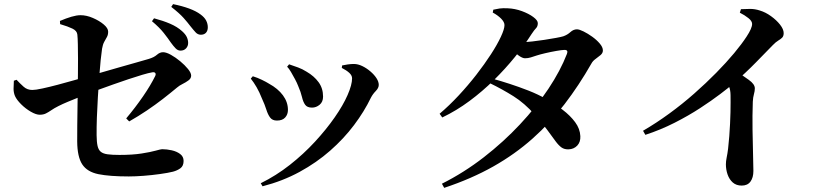

<svg xmlns="http://www.w3.org/2000/svg" viewBox="-20 -835 4000 916"><path d="M795.5 -631.4Q781.7 -651.9 761.1 -678Q740.4 -704.1 705 -733.8L714.9 -747.7Q757 -736.6 791.4 -721.9Q825.8 -707.1 848.6 -686.3Q865 -671.7 871.3 -657.9Q877.6 -644.1 877.6 -630.1Q877.6 -614.8 867.6 -604.2Q857.6 -593.5 841.1 -593.5Q828.6 -593.5 818.4 -603.7Q808.2 -613.9 795.5 -631.4ZM888.4 -710.1Q875 -727.9 855.7 -749.6Q836.4 -771.4 797.1 -802.1L805.7 -815.3Q848.8 -806.6 882.3 -794.3Q915.7 -781.9 936.4 -766.4Q955.6 -752.4 963.5 -737Q971.4 -721.6 971.4 -704.7Q971.4 -688.3 962.7 -678.8Q953.9 -669.3 938.3 -669.3Q923.9 -669.3 913.6 -680.3Q903.2 -691.4 888.4 -710.1ZM265.9 -735.1Q295.7 -747.8 320.8 -755.2Q345.8 -762.5 364.2 -762.5Q392.8 -762.5 423.2 -749.3Q453.7 -736.2 474.8 -718.4Q496 -700.5 496 -683.9Q496 -668.8 490 -658.3Q484 -647.7 477.2 -635.3Q470.4 -622.9 466.9 -602.6Q463.9 -583.2 460.2 -547.3Q456.5 -511.4 453.2 -465.8Q450 -420.2 446.9 -370.9Q443.8 -321.5 442.2 -274.6Q440.6 -227.7 440.9 -190Q441.2 -157.8 445.5 -138.7Q449.9 -119.6 461.2 -110.6Q472.5 -101.6 493.9 -98.8Q515.2 -95.9 549.9 -95.9Q612.4 -95.9 655.6 -102.7Q698.8 -109.5 723.2 -116.4Q747.6 -123.2 753.3 -123.2Q775.7 -123.2 799.5 -117.9Q823.3 -112.5 839.6 -100.2Q855.9 -87.9 855.9 -67.4Q855.9 -43.1 840.5 -32.1Q825.1 -21.1 805.1 -15.9Q781.6 -10 743.3 -4.7Q704.9 0.7 664.9 3.8Q624.9 6.8 594.3 6.8Q503.8 6.8 449.9 -4Q396 -14.9 372.4 -50.8Q348.9 -86.7 348.3 -159.6Q348.1 -192.4 348.6 -236.6Q349.1 -280.8 349.8 -326.4Q350.6 -372 350.9 -407.4Q351.2 -440.1 351.8 -478.8Q352.4 -517.4 352.2 -555.1Q352 -592.7 351.4 -623.3Q350.8 -653.8 349 -670.1Q347.3 -687.9 325.8 -698.4Q304.3 -708.9 266.9 -719.9ZM59 -454.4Q75.2 -437 92.5 -421.4Q109.7 -405.8 134.5 -405.8Q149.9 -405.8 182.8 -413Q215.6 -420.1 254.9 -430.5Q294.2 -440.9 330.5 -451.3Q366.7 -461.7 389.7 -468Q419.5 -476.3 461 -488.4Q502.5 -500.5 547 -513.2Q591.4 -525.8 629.6 -536.6Q667.7 -547.4 689.8 -553.9Q714.9 -561.4 728.6 -573.6Q742.4 -585.9 757.9 -585.9Q773 -585.9 795.4 -573.5Q817.8 -561 839.7 -542.8Q861.6 -524.6 876.8 -506Q892 -487.3 892 -474.2Q892 -460.8 879.3 -451.5Q866.6 -442.1 851 -434.4Q835.4 -426.7 825.6 -418.1Q793.5 -391.3 757.1 -363Q720.7 -334.8 680.6 -307.8Q640.5 -280.8 596.4 -255.7L582.1 -270.1Q625.9 -322.2 662.3 -375.1Q698.7 -428 720.3 -472.1Q724.8 -481.4 720.8 -486.6Q716.9 -491.9 705.9 -489.9Q688.3 -486.9 658.4 -478Q628.4 -469.1 592.6 -457.1Q556.9 -445.1 520.1 -432.1Q483.4 -419.1 451.4 -407.4Q419.4 -395.7 397.8 -386.9Q376.2 -378.9 351.6 -368.9Q326.9 -358.9 303 -349.1Q279.1 -339.2 258.9 -329Q237.8 -318.3 224.5 -309Q211.1 -299.8 198.9 -293.7Q186.7 -287.6 169.4 -287.6Q151.9 -287.6 126.8 -302.2Q101.8 -316.7 80.8 -337.6Q59.9 -358.5 51.7 -376.4Q44.8 -392.4 44.7 -411.1Q44.7 -429.8 46.1 -449.8Z M1349.8 -516.8 1359.2 -528.2Q1382.6 -520.3 1402.5 -513Q1422.5 -505.7 1442.6 -493Q1478.4 -472.3 1499.8 -443Q1521.3 -413.7 1521.3 -374.2Q1521.3 -348.8 1504.8 -335.2Q1488.4 -321.6 1468.6 -321.6Q1445.6 -321.6 1435.9 -335.1Q1426.1 -348.6 1420.7 -372.1Q1415.3 -395.6 1402.5 -424.9Q1397 -439.4 1387.5 -457.1Q1378.1 -474.8 1368.3 -491.5Q1358.6 -508.1 1349.8 -516.8ZM1232.6 53.8 1224 39.2Q1297.2 3.2 1362.7 -48.3Q1428.2 -99.8 1482.6 -158.8Q1536.9 -217.7 1576.8 -275.1Q1616.8 -332.5 1638.2 -381.5Q1659.7 -430.5 1659.7 -461.2Q1659.7 -475.1 1646.4 -487.4Q1633.1 -499.7 1610.6 -511L1612.2 -522.8Q1623.6 -525.5 1639.8 -527.7Q1655.9 -529.9 1668.6 -529.8Q1687.9 -529.7 1708.6 -519.7Q1729.4 -509.6 1747.3 -494.1Q1765.3 -478.7 1776.2 -461.9Q1787 -445.1 1787 -430Q1787 -415.4 1772.7 -400.7Q1758.4 -386.1 1749.6 -369.1Q1717.8 -303 1669.1 -238.3Q1620.4 -173.5 1555.3 -116.3Q1490.3 -59.1 1409.4 -15Q1328.6 29 1232.6 53.8ZM1176.5 -459.9 1186.1 -471.2Q1208.7 -464.3 1229.5 -454.1Q1250.3 -444 1263.3 -435.8Q1306.1 -412.5 1329.9 -380.2Q1353.7 -348 1353.7 -310.7Q1353.7 -288.9 1340.5 -274.4Q1327.4 -259.8 1301.1 -259.8Q1279.3 -259.8 1268.5 -274.5Q1257.7 -289.1 1250.4 -312.8Q1243 -336.4 1230.2 -363.9Q1217.7 -395.6 1204.2 -418.9Q1190.7 -442.2 1176.5 -459.9Z M2330.9 -459.2Q2366.8 -449.5 2410.7 -435.2Q2454.6 -421 2500.8 -403Q2546.9 -384.9 2585.9 -362.7Q2627.3 -339.3 2664.1 -311.4Q2700.8 -283.5 2724 -252Q2747.2 -220.5 2748.7 -185.5Q2750.1 -157.4 2733.9 -140.3Q2717.7 -123.3 2692.6 -122.5Q2672.6 -121.8 2659 -131.4Q2645.3 -141.1 2630.3 -161.4Q2615.3 -181.7 2592.4 -213.1Q2569.5 -244.4 2531 -288.1Q2482.5 -342.8 2429.6 -376Q2376.8 -409.2 2316.4 -438.5ZM2077.3 -292.3Q2123.3 -331.3 2168.1 -379.4Q2212.9 -427.5 2252.5 -478.4Q2292 -529.4 2322.2 -576Q2352.5 -622.7 2369.6 -659.6Q2386.8 -696.4 2386.8 -715.3Q2386.8 -729.8 2370.9 -746Q2354.9 -762.2 2330.8 -775.1L2333.5 -788.8Q2347.9 -792.2 2363.5 -794.5Q2379.1 -796.7 2403.1 -795.4Q2437 -794 2469.8 -782Q2502.6 -769.9 2524.2 -753.9Q2545.8 -737.8 2545.8 -724.7Q2545.8 -709 2537.5 -700.7Q2529.2 -692.4 2516.1 -672.7Q2482.1 -619.4 2436.6 -563.2Q2391 -506.9 2336.4 -453Q2281.8 -399.1 2219.8 -353.1Q2157.9 -307.1 2089.9 -274.6ZM2088.3 41.5Q2193.8 -11.5 2288.1 -84.7Q2382.4 -157.9 2460.7 -241.6Q2539.1 -325.3 2596.6 -411.7Q2654 -498.1 2684.7 -577.8Q2692.4 -597.4 2672.5 -596.9Q2660 -596.6 2633.9 -592Q2607.8 -587.4 2581.7 -581.3Q2555.6 -575.2 2541 -570.4Q2525 -565.2 2512.2 -561.1Q2499.4 -557 2484.5 -557Q2472.1 -557 2453.2 -571Q2434.2 -585 2413.9 -602.4L2432.2 -638.2Q2448.7 -635.9 2459.1 -635.1Q2469.5 -634.4 2480 -634.4Q2492.7 -634.4 2519.4 -637.2Q2546.2 -640.1 2576.6 -644.8Q2607.1 -649.5 2632.3 -654.1Q2657.6 -658.7 2667.6 -661.9Q2686.7 -668.6 2701.2 -681.8Q2715.8 -695.1 2732.6 -695.1Q2743.5 -695.1 2763.9 -685.1Q2784.3 -675 2805.5 -659.8Q2826.7 -644.6 2841.5 -627.1Q2856.3 -609.6 2856.3 -594.3Q2856.3 -581.9 2845.3 -572.4Q2834.2 -562.9 2821.3 -553.7Q2808.4 -544.5 2801.7 -532.2Q2742.2 -427.7 2673.5 -338.2Q2604.8 -248.7 2521 -174.1Q2437.2 -99.4 2333.3 -40.7Q2229.3 18 2099.2 61.2Z M3509.6 -774.4 3515 -791.2Q3535.8 -792.4 3558.8 -792.5Q3581.8 -792.5 3604.3 -785.1Q3632 -776.9 3658.2 -758Q3684.4 -739.2 3701.6 -717.3Q3718.8 -695.3 3718.8 -677Q3718.8 -662.7 3711.6 -655.4Q3704.4 -648.2 3692.7 -641.3Q3681.1 -634.4 3667.1 -619.9Q3634.4 -586.2 3586.2 -537.1Q3538.1 -487.9 3478.4 -436.1Q3457 -417.1 3416.1 -386.2Q3375.3 -355.2 3320 -319.1Q3264.7 -283 3198.1 -249.2Q3131.6 -215.4 3058.9 -191.7L3047.8 -211.1Q3111.3 -248.1 3173.3 -293.4Q3235.4 -338.6 3291.9 -388.5Q3348.5 -438.4 3397 -487.7Q3445.5 -537 3482.5 -581.4Q3519.4 -625.8 3541.9 -660.4Q3568.2 -700.3 3568.2 -720.8Q3568.2 -734.7 3550.3 -748.8Q3532.5 -763 3509.6 -774.4ZM3437.2 -459 3486.5 -500.2Q3523.8 -474.5 3552.5 -453.9Q3581.2 -433.4 3581.2 -413.6Q3581.2 -400.5 3576.9 -385.6Q3572.5 -370.8 3571.5 -349.4Q3569.2 -282.4 3570.2 -216Q3571.1 -149.5 3572.7 -97.6Q3574.3 -45.7 3574.3 -19.5Q3574.3 12.3 3560.3 31.4Q3546.4 50.4 3518.6 50.4Q3492.7 50.4 3476 35.7Q3459.4 21 3451.2 -2.5Q3443.1 -26.1 3443.1 -50.8Q3443.1 -65.5 3446.8 -83.4Q3450.6 -101.4 3453.6 -125.6Q3457.1 -155 3459.3 -185.5Q3461.5 -216 3463 -245.1Q3464.5 -274.2 3465 -300.2Q3465.5 -326.2 3465.5 -347.3Q3465.5 -368.3 3465.3 -381.3Q3465 -405.6 3458 -422.5Q3451.1 -439.3 3437.2 -459Z"/></svg>

Font: Noto Serif KR
Style: Regular
Weight: 200
Designer: Ryoko NISHIZUKA 西塚涼子 (kana & ideographs); Frank Grießhammer (Latin, Greek & Cyrillic); Wenlong ZHANG 张文龙 (bopomofo); San
Foundry: Adobe
Version: Version 2.001;hotconv 1.1.0;makeotfexe 2.6.0